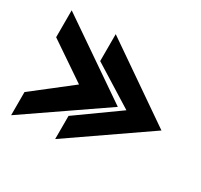

<svg xmlns="http://www.w3.org/2000/svg" viewBox="-118 -699 879 840"><g transform="rotate(30 321.0 -279.0)"><path d="M25 -11 411 -276 25 -541V-405L215 -276L25 -128ZM244 -17 628 -282 244 -547V-411L451 -282L244 -134Z"/></g></svg>

Font: Charger Sport
Style: UltExt
Weight: 1000
Designer: Jasper
Foundry: Cannot Into Space Fonts
Version: Version 1.1